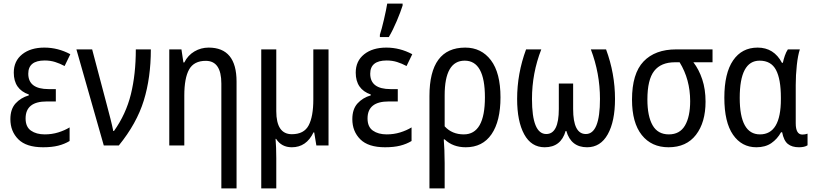

<svg xmlns="http://www.w3.org/2000/svg" viewBox="-20 -813 4545 1073"><path d="M252 -315Q138 -315 138 -401Q138 -475 230 -475Q261 -475 288 -466.5Q315 -458 341 -444L373 -510Q304 -547 228 -547Q151 -547 104 -509.5Q57 -472 57 -407Q57 -314 141 -285V-280Q96 -267 67 -235Q38 -203 38 -147Q38 -79 82.5 -34.5Q127 10 221 10Q270 10 305.5 1Q341 -8 369 -25V-101Q341 -84 305.5 -73Q270 -62 230 -62Q183 -62 153 -83Q123 -104 123 -151Q123 -246 241 -246H292V-315Z M560 0H644Q744 -123 783.5 -251Q823 -379 823 -537H739Q739 -398 711.5 -286.5Q684 -175 617 -81H613Q608 -107 597.5 -148.5Q587 -190 577 -227L495 -537H407Z M1010 -464H1005L994 -537H926V0H1010V-279Q1010 -377 1037 -425Q1064 -473 1130 -473Q1217 -473 1217 -346V240H1302V-357Q1302 -547 1146 -547Q1103 -547 1066.5 -525.5Q1030 -504 1010 -464Z M1731 -537V-257Q1731 -162 1705 -112.5Q1679 -63 1611 -63Q1524 -63 1524 -192V-537H1440V240H1524V71Q1524 11 1520 -37H1523Q1553 10 1611 10Q1692 10 1732 -73H1736L1748 0H1816V-537Z M2153 -606Q2176 -645 2197.5 -696Q2219 -747 2230 -782V-793H2144Q2139 -761 2126 -705Q2113 -649 2103 -619V-606ZM2163 -315Q2049 -315 2049 -401Q2049 -475 2141 -475Q2172 -475 2199 -466.5Q2226 -458 2252 -444L2284 -510Q2215 -547 2139 -547Q2062 -547 2015 -509.5Q1968 -472 1968 -407Q1968 -314 2052 -285V-280Q2007 -267 1978 -235Q1949 -203 1949 -147Q1949 -79 1993.5 -34.5Q2038 10 2132 10Q2181 10 2216.5 1Q2252 -8 2280 -25V-101Q2252 -84 2216.5 -73Q2181 -62 2141 -62Q2094 -62 2064 -83Q2034 -104 2034 -151Q2034 -246 2152 -246H2203V-315Z M2690 -269Q2690 -62 2572 -62Q2506 -62 2465 -107V-280Q2465 -474 2577 -474Q2690 -474 2690 -269ZM2580 -547Q2380 -547 2380 -276V240H2465V98Q2465 61 2463.5 26Q2462 -9 2460 -34H2465Q2511 10 2583 10Q2677 10 2727 -63Q2777 -136 2777 -269Q2777 -406 2723.5 -476.5Q2670 -547 2580 -547Z M3282 -537Q3333 -403 3333 -260Q3333 -64 3254 -64Q3183 -64 3183 -204V-346H3103V-204Q3103 -64 3033 -64Q2953 -64 2953 -260Q2953 -404 3005 -537H2920Q2870 -402 2870 -260Q2870 -135 2909.5 -62.5Q2949 10 3024 10Q3115 10 3141 -81H3145Q3171 10 3261 10Q3336 10 3376.5 -62.5Q3417 -135 3417 -260Q3417 -402 3367 -537Z M3855 -465H3962V-537H3759Q3641 -537 3576.5 -469.5Q3512 -402 3512 -256Q3512 -127 3566.5 -58.5Q3621 10 3716 10Q3816 10 3869.5 -59.5Q3923 -129 3923 -245Q3923 -314 3904.5 -369.5Q3886 -425 3855 -465ZM3752 -465H3778Q3837 -369 3837 -248Q3837 -161 3808 -111.5Q3779 -62 3718 -62Q3656 -62 3627 -113Q3598 -164 3598 -257Q3598 -368 3636 -416.5Q3674 -465 3752 -465Z M4345 -74H4351Q4360 -27 4383 -8.5Q4406 10 4445 10Q4476 10 4493 -1V-66Q4479 -61 4464 -61Q4427 -61 4427 -124V-338Q4427 -393 4433 -448.5Q4439 -504 4450 -537H4383Q4373 -522 4366 -501.5Q4359 -481 4355 -462H4350Q4305 -547 4214 -547Q4126 -547 4077 -475.5Q4028 -404 4028 -267Q4028 -130 4076.5 -60Q4125 10 4207 10Q4257 10 4290.5 -13Q4324 -36 4345 -74ZM4114 -266Q4114 -474 4225 -474Q4289 -474 4316.5 -422.5Q4344 -371 4344 -267V-259Q4344 -62 4227 -62Q4114 -62 4114 -266Z"/></svg>

Font: Noto Sans Display SemiCondensed
Style: Regular
Weight: 400
Width: 4
Designer: Monotype Design team
Foundry: Monotype Imaging Inc.
Version: 1.000